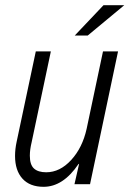

<svg xmlns="http://www.w3.org/2000/svg" viewBox="-20 -710 499 740"><path d="M327 0H267L285 -79L282 -77Q223 10 148 10Q95 10 66.5 -21.5Q38 -53 38 -109Q38 -135 44 -163L118 -512H176L102 -162Q95 -133 95 -110Q95 -75 111 -60.5Q127 -46 158 -46Q211 -46 254.5 -93.5Q298 -141 314 -214L377 -512H435ZM379 -690H459L318 -573H268Z"/></svg>

Font: Decalotype Light Italic
Style: Regular
Weight: 300
Italic angle: -12°
Designer: Alfredo Marco Pradil
Foundry: Alfredo Marco Pradil
Version: Version 1.0